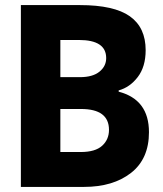

<svg xmlns="http://www.w3.org/2000/svg" viewBox="-20 -734 640 754"><path d="M62 0H310Q424 0 494.5 -55Q565 -110 565 -215Q565 -343 446 -374V-379Q490 -391 521 -431.5Q552 -472 552 -537Q552 -626 490 -670Q428 -714 294 -714H62ZM217 -431V-577H290Q397 -577 397 -506Q397 -474 370.5 -452.5Q344 -431 294 -431ZM217 -137V-306H298Q408 -306 408 -224Q408 -186 381 -161.5Q354 -137 297 -137Z"/></svg>

Font: Noto Sans Mono Extra
Style: Regular
Weight: 800
Designer: Monotype Design Team
Foundry: Monotype Imaging Inc.
Version: Version 1.900